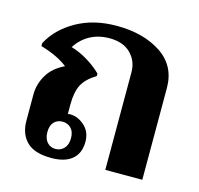

<svg xmlns="http://www.w3.org/2000/svg" viewBox="-88 -658 789 762"><g transform="rotate(15 306.0 -277.0)"><path d="M52 -108V-216Q52 -257 74 -295Q96 -333 144 -356Q104 -388 33 -409V-421Q66 -484 136.5 -524Q207 -564 302 -564Q412 -564 484.5 -516Q557 -468 557 -377V0H405V-401Q405 -447 374 -478Q343 -509 287 -509Q242 -509 207 -490Q172 -471 150 -436Q183 -427 217.5 -406Q252 -385 276 -361V-351Q235 -326 219.5 -296Q204 -266 204 -215V-176L213 -177Q245 -177 272.5 -152.5Q300 -128 300 -87Q300 -40 270.5 -15Q241 10 185 10Q116 10 84 -21.5Q52 -53 52 -108ZM241 -86Q241 -113 227 -127Q213 -141 192 -141Q171 -141 157.5 -127Q144 -113 144 -86Q144 -59 157.5 -44Q171 -29 192 -29Q213 -29 227 -44Q241 -59 241 -86Z"/></g></svg>

Font: Trirong
Style: Bold
Weight: 700
Designer: Katatrad Team
Foundry: CadsonDemak
Version: Version 1.001